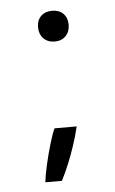

<svg xmlns="http://www.w3.org/2000/svg" viewBox="-43 -457 331 553"><g transform="rotate(-5 123.0 -181.0)"><path d="M66 64Q68 45 75 14Q82 -17 90.8 -46.2Q99.5 -75.5 106 -88.5H170Q163 -59.5 154.2 -33.2Q145.5 -7 135.5 17.2Q125.5 41.5 114 64ZM128.5 -337.5Q108.5 -337.5 96.2 -350Q84 -362.5 84 -382.5Q84 -403 96.2 -414.8Q108.5 -426.5 128.5 -426.5Q148.5 -426.5 160.5 -414.5Q172.5 -402.5 172.5 -382.5Q172.5 -362.5 160.5 -350Q148.5 -337.5 128.5 -337.5Z"/></g></svg>

Font: Russolo 10pt ExtraLight
Style: Regular
Weight: 200
Designer: Micah Stupak-Hahn
Version: Version 1.000